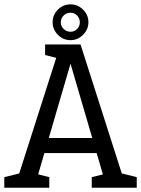

<svg xmlns="http://www.w3.org/2000/svg" viewBox="-20 -874 657 894"><path d="M48.3 0 261.7 -667H355L568.3 0H477.2L291.7 -634.5H325L139.5 0ZM152.3 -161.3V-231.3H464.3V-161.3ZM0 0V-49.2L85 -70L80 0ZM129.5 0 122.8 -70.8 209.5 -49.2V0ZM407.2 0V-49.2L492.2 -70L487.2 0ZM536.7 0 530 -70.8 616.7 -49.2V0ZM190 -667H270L274.8 -596.2L190 -617.8ZM225 -770.3Q225 -804.7 249.5 -829.2Q274 -853.7 308.3 -853.7Q341.8 -853.7 366.8 -829.2Q391.7 -804.7 391.7 -770.3Q391.7 -737 366.8 -712Q341.8 -687 308.3 -687Q274 -687 249.5 -712Q225 -737 225 -770.3ZM263.2 -769.4Q263.2 -751.8 276.4 -739Q289.7 -726.2 308.3 -726.2Q326.2 -726.2 338.9 -739Q351.7 -751.8 351.7 -769.5Q351.7 -789 338.9 -801.8Q326.2 -814.7 308.4 -814.7Q289.7 -814.7 276.4 -801.8Q263.2 -789 263.2 -769.4Z"/></svg>

Font: Epunda Slab Light
Style: Regular
Weight: 300
Designer: Simon Atzbach
Foundry: typofactur
Version: Version 1.102